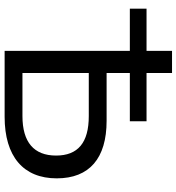

<svg xmlns="http://www.w3.org/2000/svg" viewBox="14 -796 782 851"><g transform="rotate(90 405.5 -371.0)"><path d="M206 0H498C674 0 771 -83 771 -231C771 -376 682 -452 516 -452H304V-555H518V-629H304V-742H206V-629H19V-555H206ZM495 -79H304V-373H495C613 -373 670 -325 670 -228C670 -130 611 -79 495 -79Z"/></g></svg>

Font: Chess Sans Medium
Style: Regular
Weight: 500
Designer: Wolf Bōese
Foundry: Wolf Bōese
Version: Version 7.223;Glyphs 3.3 (3306)